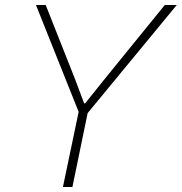

<svg xmlns="http://www.w3.org/2000/svg" viewBox="-20 -749 728 769"><path d="M232 0 295 -301 124 -729H163L281 -431L317 -335H321L398 -431L640 -729H688L331 -296L270 0Z"/></svg>

Font: Mona Sans
Style: Italic
Weight: 200
Italic angle: -11.6951°
Designer: Deni Anggara
Foundry: GitHub
Version: Version 2.000